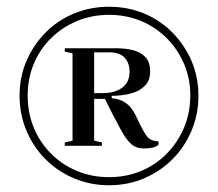

<svg xmlns="http://www.w3.org/2000/svg" viewBox="-20 -743 646 569"><path d="M303 -194Q248 -194 199.5 -214.5Q151 -235 115 -271Q79 -307 58.5 -355.5Q38 -404 38 -459Q38 -515 58.5 -562.5Q79 -610 115 -646.5Q151 -683 199.5 -703Q248 -723 303 -723Q359 -723 407 -703Q455 -683 491 -646.5Q527 -610 547.5 -562.5Q568 -515 568 -459Q568 -404 547.5 -355.5Q527 -307 491 -271Q455 -235 407 -214.5Q359 -194 303 -194ZM303 -218Q354 -218 397.5 -236Q441 -254 474 -287.5Q507 -321 525.5 -365Q544 -409 544 -460Q544 -510 525.5 -553.5Q507 -597 474 -630Q441 -663 397.5 -681Q354 -699 303 -699Q253 -699 209 -681Q165 -663 131.5 -630Q98 -597 80 -553.5Q62 -510 62 -460Q62 -409 80 -365Q98 -321 131.5 -287.5Q165 -254 209 -236Q253 -218 303 -218ZM406 -303Q384 -303 369 -316Q354 -329 339 -357Q326 -381 314.5 -403Q303 -425 291 -450H259V-326L282 -321V-311H172V-321L195 -326V-585L172 -590V-600H324Q354 -600 377 -593.5Q400 -587 412.5 -572Q425 -557 425 -531Q425 -505 409.5 -489Q394 -473 368 -466Q342 -459 311 -459V-452Q335 -450 352 -438.5Q369 -427 381 -403L397 -370Q405 -354 413.5 -341.5Q422 -329 436 -326Q439 -325 443 -324.5Q447 -324 450 -324V-314Q441 -307 430 -305Q419 -303 406 -303ZM284 -467Q309 -467 327 -474.5Q345 -482 354.5 -496Q364 -510 364 -530Q364 -556 349.5 -572Q335 -588 301 -588H259V-467Z"/></svg>

Font: Kalnia Thin Medium
Style: Regular
Weight: 500
Version: Version 1.105